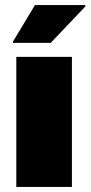

<svg xmlns="http://www.w3.org/2000/svg" viewBox="-20 -733 355 753"><path d="M44 0V-510H262V0ZM31 -565V-570L117 -713H315V-708L179 -565Z"/></svg>

Font: Saira Thin Black
Style: Regular
Weight: 900
Version: Version 1.101